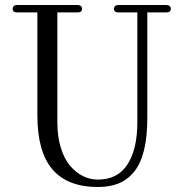

<svg xmlns="http://www.w3.org/2000/svg" viewBox="-20 -750 740 770"><path d="M30.8 -714.8Q30.8 -721.7 35.6 -725.8Q40.5 -730 48.8 -730H291Q299.3 -730 304.2 -725.8Q309.1 -721.7 309.1 -714.8Q309.1 -700.2 291 -700.2H210V-259.8Q210 -202.6 223.9 -157.5Q237.8 -112.3 261 -85.2Q284.2 -58.1 312.7 -43.9Q341.3 -29.8 373 -29.8Q452.1 -29.8 491.5 -91.1Q530.8 -152.3 530.8 -259.8V-700.2H455.1Q437 -700.2 437 -714.8Q437 -721.7 441.9 -725.8Q446.8 -730 455.1 -730H647Q655.3 -730 660.2 -725.8Q665 -721.7 665 -714.8Q665 -700.2 647 -700.2H570.8V-276.9Q570.8 -201.2 557.4 -147Q543.9 -92.8 517.6 -60.8Q491.2 -28.8 455.8 -14.4Q420.4 0 373 0Q251 0 190.4 -70.6Q129.9 -141.1 129.9 -287.1V-700.2H48.8Q30.8 -700.2 30.8 -714.8Z"/></svg>

Font: Director Light
Style: Regular
Weight: 100
Designer: Ange Degheest & May Jolivet & Justine Herbel
Foundry: Velvetyne Type Foundry
Version: Version 1.000;FEAKit 1.0